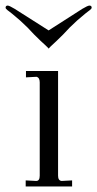

<svg xmlns="http://www.w3.org/2000/svg" viewBox="-51 -675 352 695"><path d="M159.2 -39.1Q159.2 -21.5 171.9 -20L210 -22V0H42V-22L80.1 -20Q92.8 -20 92.8 -39.1V-377Q92.8 -394 81.1 -397L43 -395V-418H159.2ZM-30.8 -647Q-30.8 -654.8 -22.9 -654.8Q-17.6 -654.8 2 -643.1L125 -564.9L247.1 -643.1Q266.6 -654.8 272.9 -654.8Q280.8 -654.8 280.8 -647Q280.8 -643.6 273.9 -638.2Q272 -636.7 266.1 -632.3Q260.3 -627.9 256.8 -625Q227.1 -601.1 201.2 -575.2L178.2 -550.8L153.8 -526.9Q125 -500.5 125 -499Q125.5 -499 122.8 -502Q120.1 -504.9 113.3 -511.2Q106.4 -517.6 96.2 -526.9L71.8 -550.8L48.8 -575.2Q22.9 -601.1 -6.8 -625Q-10.3 -627.9 -16.1 -632.3Q-22 -636.7 -23.9 -638.2Q-30.8 -643.6 -30.8 -647Z"/></svg>

Font: Unna Light
Style: Regular
Weight: 300
Designer: Jorge de Buen Unna
Foundry: Omnibus-Type
Version: Version 2.007;PS 002.007;hotconv 1.0.88;makeotf.lib2.5.64775